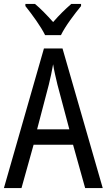

<svg xmlns="http://www.w3.org/2000/svg" viewBox="-20 -963 547 983"><path d="M211 -783H292C314 -829 362 -892 395 -932V-943H345C310 -912 286 -889 252 -850C221 -885 187 -920 159 -943H110V-932C145 -888 189 -828 211 -783ZM416 0H506L300 -715H205L0 0H90L152 -222H354ZM274 -530 335 -301H170L230 -530C238 -562 246 -600 252 -634C256 -605 267 -560 274 -530Z"/></svg>

Font: Noto Sans Sinhala Condensed
Style: Regular
Weight: 400
Width: 3
Designer: Jelle Bosma - Monotype Design Team
Foundry: Monotype Imaging Inc.
Version: Version 2.006